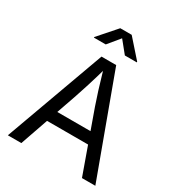

<svg xmlns="http://www.w3.org/2000/svg" viewBox="-217 -1079 1123 1215"><g transform="rotate(30 345.0 -471.0)"><path d="M25.4 0 289.6 -727.5H397L664.6 0H566.9L412.6 -431.6Q398.4 -471.7 379.6 -531.5Q360.8 -591.3 334 -684.1H351.6Q325.2 -590.3 305.9 -529.5Q286.6 -468.8 273.9 -431.6L124 0ZM158.2 -203.1V-284.2H531.7V-203.1ZM274.4 -807.6H188V-812L302.7 -942.4H386.2L501.5 -812V-807.6H414.1L344.7 -893.1Z"/></g></svg>

Font: Inter Variable LoSnoCo
Style: Regular
Weight: 400
Designer: Rasmus Andersson
Foundry: rsms
Version: Version 4.000;git-a52131595; featfreeze: case,dlig,ss01,ss02